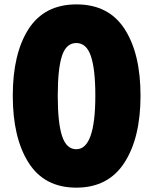

<svg xmlns="http://www.w3.org/2000/svg" viewBox="-20 -823 707 888"><path d="M112.3 -70.3Q39.1 -185.5 39.1 -380.4Q39.1 -575.2 112.3 -689Q185.5 -802.7 334 -802.7Q482.4 -802.7 556.2 -689Q629.9 -575.2 629.9 -380.4Q629.9 -185.5 555.2 -70.3Q480.5 44.9 333 44.9Q185.5 44.9 112.3 -70.3ZM333 -132.8Q420.9 -132.8 420.9 -380.9Q420.9 -502.9 400.4 -563.5Q379.9 -624 333 -624Q286.1 -624 266.6 -564.5Q247.1 -504.9 247.1 -379.9Q247.1 -254.9 267.1 -193.8Q287.1 -132.8 333 -132.8Z"/></svg>

Font: GenEi M Gothic v2 Black
Style: Regular
Weight: 900
Version: Version 2.0